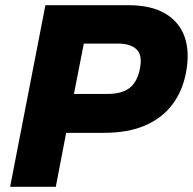

<svg xmlns="http://www.w3.org/2000/svg" viewBox="-20 -720 743 740"><path d="M19 0 155 -700H475Q562 -700 616.5 -668Q671 -636 691.5 -578Q712 -520 697 -441Q684 -370 644.5 -317.5Q605 -265 539.5 -236.5Q474 -208 379 -208H235L195 0ZM265 -358H394Q450 -358 479.5 -381Q509 -404 519 -454Q530 -507 506.5 -529.5Q483 -552 435 -552H303Z"/></svg>

Font: REM
Style: Bold Italic
Weight: 700
Italic angle: -11°
Designer: Octavio Pardo
Foundry: Ashler Design
Version: Version 1.005;gftools[0.9.28]